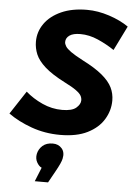

<svg xmlns="http://www.w3.org/2000/svg" viewBox="-75 -749 747 1080"><g transform="rotate(5 298.0 -209.0)"><path d="M-12 -83 74 -214Q115 -178 169 -153.5Q223 -129 281 -129Q337 -129 360.5 -149.5Q384 -170 384 -192Q384 -206 377 -218.5Q370 -231 348 -247Q326 -263 282 -285Q208 -323 169 -358Q130 -393 115.5 -427.5Q101 -462 101 -499Q101 -555 133.5 -601Q166 -647 227 -674.5Q288 -702 373 -702Q434 -702 498 -681Q562 -660 608 -628L540 -490Q497 -519 447 -541Q397 -563 347 -563Q306 -563 285.5 -548.5Q265 -534 265 -511Q265 -500 273 -487Q281 -474 304 -457.5Q327 -441 371 -418Q444 -381 484.5 -347Q525 -313 541.5 -279Q558 -245 558 -206Q558 -149 527.5 -99Q497 -49 436 -18.5Q375 12 282 12Q196 12 119.5 -15.5Q43 -43 -12 -83ZM308 144Q304 166 273 221L238 284H163L195 205Q180 199 168 178Q156 157 161 130Q167 102 188.5 83Q210 64 246 64Q278 64 297 86Q316 108 308 144Z"/></g></svg>

Font: Radio Canada
Style: Bold Italic
Weight: 700
Italic angle: -12°
Designer: Charles Daoud, Etienne Aubert Bonn, Alexandre Saumier Demers, Jacques Le Bailly
Foundry: Radio-Canada
Version: Version 2.104; ttfautohint (v1.8.4.7-5d5b);gftools[0.9.28.de